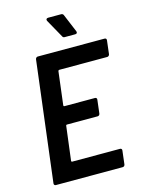

<svg xmlns="http://www.w3.org/2000/svg" viewBox="-131 -966 783 1043"><g transform="rotate(-15 261.0 -444.5)"><path d="M374 -778 331 -881C329 -886 324 -889 318 -889H245C235 -889 231 -882 235 -874L292 -772C294 -767 298 -764 304 -764H364C373 -764 377 -770 374 -778ZM513 -612 522 -688C523 -695 519 -700 512 -700H136C130 -700 124 -695 123 -688L40 -12C39 -5 44 0 50 0H426C433 0 438 -5 439 -12L448 -88C449 -95 445 -100 438 -100H168C166 -100 164 -102 164 -105L188 -297C188 -300 190 -302 193 -302H366C373 -302 378 -307 379 -314L388 -390C389 -397 385 -402 378 -402H206C203 -402 201 -404 201 -407L224 -595C225 -598 227 -600 230 -600H500C506 -600 512 -605 513 -612Z"/></g></svg>

Font: Barlow Semi Condensed SemiBold
Style: Italic
Weight: 600
Width: 4
Italic angle: -7°
Designer: Jeremy Tribby
Foundry: Tribby Type
Version: Version 1.422;hotconv 1.0.109;makeotfexe 2.5.65596